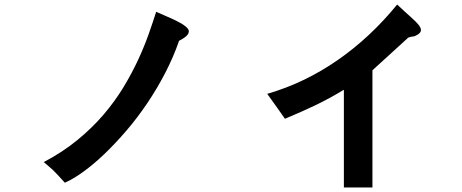

<svg xmlns="http://www.w3.org/2000/svg" viewBox="-20 -739 2040 847"><path d="M813 -600Q812 -588 800 -578Q788 -568 770 -559Q745 -487 709 -417.5Q673 -348 629.5 -283.5Q586 -219 537.5 -162.5Q489 -106 441.5 -60.5Q394 -15 348.5 18Q303 51 266 67Q246 45 234.5 32.5Q223 20 214 11.5Q205 3 196 -4.5Q187 -12 173 -24Q255 -67 320.5 -120.5Q386 -174 436.5 -233Q487 -292 524.5 -354Q562 -416 589.5 -475.5Q617 -535 636 -589Q655 -643 669 -687Q686 -679 711 -668.5Q736 -658 759.5 -646.5Q783 -635 798.5 -622.5Q814 -610 813 -600Z M1808 -579Q1790 -577 1781 -573L1623 -429V88H1497V-343Q1462 -322 1432.5 -306Q1403 -290 1373 -275.5Q1343 -261 1310 -246.5Q1277 -232 1237 -215Q1223 -235 1212.5 -250Q1202 -265 1193 -277.5Q1184 -290 1176 -301Q1168 -312 1159 -325Q1324 -373 1469 -473.5Q1614 -574 1732 -719Q1766 -687 1791 -665Q1816 -643 1828 -627.5Q1840 -612 1836 -600.5Q1832 -589 1808 -579Z"/></svg>

Font: D2Coding ligature
Style: Bold
Weight: 700
Monospace: yes
Designer: Yong-Rak Park; Jeong-Hwan Yoon; Sang-Min Lee;
Foundry: NHN Corporation
Version: Version 1.3.2; Build 20180524